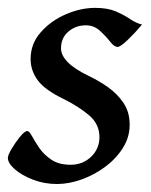

<svg xmlns="http://www.w3.org/2000/svg" viewBox="-24 -440 377 478"><path d="M329.6 -378.9Q313 -358.9 294.4 -341.1Q275.9 -323.2 268.6 -323.2Q260.3 -323.2 249.8 -336.7Q239.3 -350.1 224.6 -363.5Q210 -377 189.5 -377Q164.6 -377 146.2 -361.3Q127.9 -345.7 127.9 -319.8Q127.9 -284.2 196.8 -251Q221.7 -239.3 244.9 -222.9Q268.1 -206.5 283.4 -183.8Q298.8 -161.1 298.8 -129.4Q298.8 -98.1 281.7 -71.3Q264.6 -44.4 237.5 -24.4Q210.4 -4.4 179 6.8Q147.5 18.1 118.2 18.1Q85.9 18.1 58.1 7.3Q30.3 -3.4 12.9 -18.6Q-4.4 -33.7 -4.4 -46.9Q-4.4 -53.7 5.1 -69.8Q14.6 -85.9 26.1 -99.9Q37.6 -113.8 43.9 -113.8Q48.8 -113.8 55.7 -101.1Q62.5 -88.4 73.7 -71.8Q85 -55.2 103.8 -42.5Q122.6 -29.8 151.9 -29.8Q182.1 -29.8 202.9 -49.8Q223.6 -69.8 223.6 -98.6Q223.6 -131.8 196.5 -154.1Q169.4 -176.3 135.7 -192.9Q87.9 -215.8 70.1 -240Q52.2 -264.2 52.2 -293Q52.2 -331.1 77.4 -359.6Q102.5 -388.2 139.6 -404.3Q176.8 -420.4 212.9 -420.4Q244.1 -420.4 264.4 -411.6Q284.7 -402.8 299.8 -392.6Q314.9 -382.3 329.6 -378.9Z"/></svg>

Font: Dai Banna SIL
Style: Italic
Weight: 400
Italic angle: -11°
Designer: Victor Gaultney
Foundry: SIL International
Version: Version 4.000